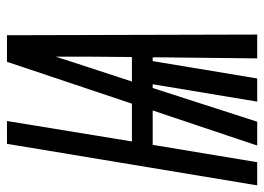

<svg xmlns="http://www.w3.org/2000/svg" viewBox="-150 -650 775 564"><g transform="rotate(-90 238.0 -367.5)"><path d="M-24 0 98 -735H165L105 -368H216L339 -735H417L419 0H349L352 -280V-307H341L290 0H222L273 -307H262L163 0H93L196 -307H95L44 0ZM281 -368H353L354 -490Q354 -515 354 -540.5Q354 -566 354 -592Q346 -566 337.5 -540.5Q329 -515 321 -490Z"/></g></svg>

Font: Iosevka SS04 Oblique
Style: Regular
Weight: 400
Italic angle: -9°
Monospace: yes
Designer: Belleve Invis
Foundry: Belleve Invis
Version: Version 19.0.0; ttfautohint (v1.8.4)